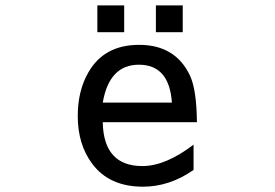

<svg xmlns="http://www.w3.org/2000/svg" viewBox="-20 -704 1040 727"><path d="M671.9 -683.6V-582H570.3V-683.6ZM450.2 -683.6V-582H348.6V-683.6ZM712.9 -60.5Q622.1 2.9 521.5 2.9Q393.6 2.9 329.1 -84Q274.4 -157.2 274.4 -264.6Q274.4 -360.4 314.5 -429.7Q374 -534.2 506.8 -534.2Q645.5 -534.2 700.2 -416Q724.6 -361.3 725.6 -241.2H369.1Q372.1 -75.2 519.5 -75.2Q606.4 -75.2 712.9 -156.2ZM369.1 -315.4H630.9Q621.1 -459 505.9 -459Q393.6 -459 369.1 -315.4Z"/></svg>

Font: MotoyaLCedar
Style: W3 mono
Weight: 400
Version: Version 1.01